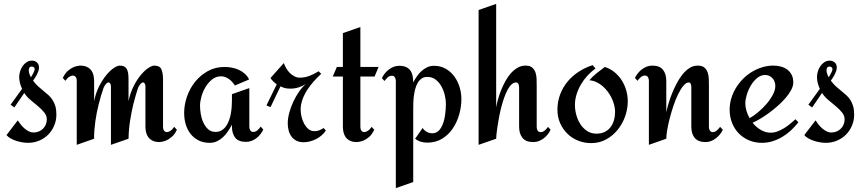

<svg xmlns="http://www.w3.org/2000/svg" viewBox="-20 -720 4410 981"><path d="M268.1 -134.8Q268.1 -104.5 256.8 -78.1Q245.6 -51.8 226.3 -32.2Q207 -12.7 180.4 -1.5Q153.8 9.8 123 9.8Q109.9 9.8 94.5 7.3Q79.1 4.9 64 0Q48.8 -4.9 35.4 -12.2Q22 -19.5 13.2 -29.8L70.8 -105Q76.7 -95.7 85.2 -84.7Q93.8 -73.7 104.2 -64.5Q114.7 -55.2 126.7 -49.1Q138.7 -43 150.9 -43Q165 -43 177.5 -47.9Q189.9 -52.7 199.2 -61.8Q208.5 -70.8 213.9 -83Q219.2 -95.2 219.2 -109.9Q219.2 -129.4 205.8 -145.8Q192.4 -162.1 174.1 -177.5Q155.8 -192.9 136 -209.2Q116.2 -225.6 104 -245.1L53.2 -170.9L34.2 -185.1L92.8 -266.1Q85.9 -280.3 82 -295.9Q78.1 -311.5 78.1 -327.1Q78.1 -340.3 82.5 -355Q86.9 -369.6 95.2 -381.8Q103.5 -394 115.5 -402.1Q127.4 -410.2 143.1 -410.2Q158.2 -410.2 168.7 -400.9Q179.2 -391.6 179.2 -375Q179.2 -366.2 176.3 -357.4Q173.3 -348.6 168.9 -339.8Q164.6 -331.1 159.2 -323Q153.8 -314.9 148.9 -308.1Q160.6 -291.5 174.3 -279.3Q188 -267.1 201.2 -256.3Q214.4 -245.6 226.6 -234.9Q238.8 -224.1 247.8 -210.4Q256.8 -196.8 262.5 -178.7Q268.1 -160.6 268.1 -134.8ZM157.2 -366.2Q157.2 -373 152.6 -376.5Q147.9 -379.9 142.1 -379.9Q133.8 -379.9 130.4 -374.3Q127 -368.7 127 -361.8Q127 -352.1 130.1 -342.8Q133.3 -333.5 138.2 -325.2Q140.1 -328.6 143.3 -334Q146.5 -339.4 149.7 -345.5Q152.8 -351.6 155 -357.2Q157.2 -362.8 157.2 -366.2Z M883.8 -57.1Q872.6 -33.2 857.4 -20.5Q842.3 -7.8 828.6 -2Q812.5 4.9 795.9 5.9Q773.9 5.9 760 -1Q746.1 -7.8 737.8 -19Q729.5 -30.3 726.3 -44.4Q723.1 -58.6 723.1 -73.2V-277.8Q723.1 -285.6 720.2 -291.7Q717.3 -297.9 712.4 -298.8Q707.5 -299.8 700.7 -293.9Q693.8 -288.1 686 -272.9Q672.9 -233.9 662.1 -190.9Q652.8 -153.8 645.3 -107.2Q637.7 -60.5 636.7 -11.2L546.9 20V-277.8Q546.9 -285.6 543.9 -291.7Q541 -297.9 535.9 -298.8Q530.8 -299.8 523.9 -293.9Q517.1 -288.1 509.8 -272.9Q495.1 -231.9 484.4 -187.5Q479.5 -168.5 475.1 -147Q470.7 -125.5 467.5 -102.8Q464.4 -80.1 462.4 -56.9Q460.4 -33.7 460.9 -11.2L372.1 20V-308.1Q372.1 -319.8 366.7 -326.7Q361.3 -333.5 352.8 -333.7Q344.2 -334 334 -327.6Q323.7 -321.3 314 -307.1L300.8 -321.8Q312 -345.2 326.9 -358.2Q341.8 -371.1 356 -377Q372.1 -383.8 389.2 -384.8Q410.6 -384.8 424.6 -377.9Q438.5 -371.1 446.5 -360.1Q454.6 -349.1 457.8 -335Q460.9 -320.8 460.9 -306.2V-203.1Q469.7 -247.1 487.3 -280.8Q504.9 -314.5 524.2 -337.6Q543.5 -360.8 562 -372.8Q580.6 -384.8 591.8 -384.8Q606 -384.8 614.7 -380.1Q623.5 -375.5 628.4 -366.2Q633.3 -356.9 635 -343.5Q636.7 -330.1 636.7 -312V-203.1Q646 -247.1 663.3 -280.8Q680.7 -314.5 700.2 -337.6Q719.7 -360.8 738.3 -372.8Q756.8 -384.8 768.1 -384.8Q795.9 -384.8 804.4 -366.5Q813 -348.1 813 -312V-70.8Q813 -59.1 818.4 -52.2Q823.7 -45.4 832 -45.2Q840.3 -44.9 850.3 -51.3Q860.4 -57.6 870.1 -71.8Z M1325.2 -58.1Q1319.3 -45.4 1310.5 -34.2Q1301.8 -22.9 1290.3 -14.2Q1278.8 -5.4 1265.4 -0.2Q1252 4.9 1237.3 4.9Q1198.7 4.9 1181.9 -16.4Q1165 -37.6 1165 -74.2V-83Q1156.2 -66.4 1145.3 -49.8Q1134.3 -33.2 1120.4 -20Q1106.4 -6.8 1089.4 1.5Q1072.3 9.8 1051.3 9.8Q1019.5 9.8 995.1 -2.4Q970.7 -14.6 954.1 -35.4Q937.5 -56.2 929.2 -84Q920.9 -111.8 920.9 -143.1Q920.9 -185.5 935.8 -227.8Q950.7 -270 977.8 -303.2Q1004.9 -336.4 1042.7 -357.2Q1080.6 -377.9 1127 -377.9Q1145.5 -377.9 1164.1 -374.5Q1182.6 -371.1 1199.5 -363.5Q1216.3 -356 1230.2 -343.8Q1244.1 -331.5 1252.9 -314L1180.2 -283.2Q1174.3 -292.5 1166.7 -301Q1159.2 -309.6 1150.1 -315.9Q1141.1 -322.3 1130.9 -326.2Q1120.6 -330.1 1109.4 -330.1Q1084 -330.1 1064.2 -314.5Q1044.4 -298.8 1030.5 -275.9Q1016.6 -252.9 1009.3 -227.1Q1002 -201.2 1002 -180.2Q1002 -161.6 1005.6 -138.4Q1009.3 -115.2 1018.6 -94.7Q1027.8 -74.2 1043 -60.1Q1058.1 -45.9 1081.1 -45.9Q1099.1 -45.9 1112.3 -54Q1125.5 -62 1134.8 -75Q1144 -87.9 1150.1 -104.7Q1156.2 -121.6 1159.4 -139.2Q1162.6 -156.7 1163.8 -174.1Q1165 -191.4 1165 -205.1V-238.8L1253.9 -270V-71.8Q1253.9 -62 1258.8 -54Q1263.7 -45.9 1273.9 -45.9Q1286.1 -45.9 1296.1 -54.9Q1306.2 -64 1312 -73.2Z M1645 -53.2Q1636.2 -39.6 1623.5 -28.6Q1610.8 -17.6 1595.7 -9.8Q1580.6 -2 1564 2.4Q1547.4 6.8 1531.2 6.8Q1509.8 6.8 1494.4 -1.2Q1479 -9.3 1469.2 -22.5Q1459.5 -35.6 1454.8 -53.2Q1450.2 -70.8 1450.2 -89.8Q1450.2 -114.7 1457.8 -143.3Q1465.3 -171.9 1478.3 -199.7Q1491.2 -227.5 1507.8 -251.5Q1524.4 -275.4 1543 -291Q1525.9 -279.8 1505.6 -273.4Q1485.4 -267.1 1464.4 -267.1Q1449.2 -267.1 1438 -269.5Q1426.8 -272 1413.1 -278.8L1362.3 -172.9L1341.3 -181.2L1394 -289.1Q1385.7 -294.9 1376.2 -304Q1366.7 -313 1362.3 -321.8L1430.2 -397.9Q1434.6 -384.8 1442.4 -371.3Q1450.2 -357.9 1460.7 -347.4Q1471.2 -336.9 1484.1 -330.1Q1497.1 -323.2 1512.2 -323.2Q1538.1 -323.2 1562.5 -332.8Q1586.9 -342.3 1607.9 -356L1621.1 -342.8Q1602.5 -325.7 1583.7 -304.9Q1564.9 -284.2 1549.8 -260.7Q1534.7 -237.3 1525.4 -211.4Q1516.1 -185.5 1516.1 -159.2Q1516.1 -144 1520.3 -125.2Q1524.4 -106.4 1533.2 -89.6Q1542 -72.8 1555.2 -61.3Q1568.4 -49.8 1586.9 -49.8Q1599.6 -49.8 1611.6 -54.4Q1623.5 -59.1 1633.3 -65.9Z M1892.1 -57.1Q1880.9 -33.2 1866.2 -20.5Q1851.6 -7.8 1837.4 -2Q1821.3 4.9 1804.2 5.9Q1782.2 5.9 1768.3 -1Q1754.4 -7.8 1746.3 -19Q1738.3 -30.3 1735.1 -44.4Q1731.9 -58.6 1731.9 -73.2V-329.1H1680.2L1701.2 -377.9H1731.9V-550.8L1821.3 -582V-377.9H1914.1L1894 -329.1H1821.3V-70.8Q1821.3 -59.1 1826.7 -52.2Q1832 -45.4 1840.3 -45.2Q1848.6 -44.9 1858.9 -51.3Q1869.1 -57.6 1878.9 -71.8Z M2163.1 8.8Q2146 8.8 2130.4 4.2Q2114.7 -0.5 2101.1 -11.2L2139.2 -65.9Q2148.4 -53.2 2160.9 -46.1Q2173.3 -39.1 2188.5 -39.1Q2204.1 -39.1 2215.3 -47.1Q2226.6 -55.2 2234.1 -68.4Q2241.7 -81.5 2246.6 -97.9Q2251.5 -114.3 2253.9 -130.9Q2256.3 -147.5 2257.3 -162.8Q2258.3 -178.2 2258.3 -189Q2258.3 -209.5 2252.7 -233.4Q2247.1 -257.3 2235.6 -278.3Q2224.1 -299.3 2206.1 -313.2Q2188 -327.1 2163.1 -327.1Q2146 -327.1 2134 -318.6Q2122.1 -310.1 2114 -296.1Q2106 -282.2 2101.3 -264.4Q2096.7 -246.6 2094.5 -228.8Q2092.3 -210.9 2091.8 -194.1Q2091.3 -177.2 2091.3 -165V210L2002.4 241.2V-307.1Q2002.4 -316.9 1997.6 -325Q1992.7 -333 1982.4 -333Q1970.2 -333 1960.2 -324Q1950.2 -314.9 1944.3 -306.2L1931.2 -320.8Q1937 -333 1946 -344.5Q1955.1 -356 1966.6 -364.7Q1978 -373.5 1991.5 -378.7Q2004.9 -383.8 2019.5 -383.8Q2040.5 -383.8 2054.2 -377.7Q2067.9 -371.6 2076.2 -360.4Q2084.5 -349.1 2087.9 -333.5Q2091.3 -317.9 2091.3 -298.8Q2099.1 -314 2109.6 -329.3Q2120.1 -344.7 2133.3 -356.7Q2146.5 -368.7 2162.4 -376.2Q2178.2 -383.8 2197.3 -383.8Q2231 -383.8 2257.1 -368.9Q2283.2 -354 2301 -329.8Q2318.8 -305.7 2328.1 -275.4Q2337.4 -245.1 2337.4 -213.9Q2337.4 -175.3 2326.4 -135.7Q2315.4 -96.2 2293.7 -64Q2272 -31.7 2239.3 -11.5Q2206.5 8.8 2163.1 8.8Z M2793 -57.1Q2787.6 -44.4 2778.6 -33.2Q2769.5 -22 2758.1 -13.2Q2746.6 -4.4 2733.2 0.7Q2719.7 5.9 2705.1 5.9Q2667 5.9 2649.7 -15.4Q2632.3 -36.6 2632.3 -73.2V-272Q2632.3 -275.9 2631.8 -280.5Q2631.3 -285.2 2629.6 -289.3Q2627.9 -293.5 2625 -296.1Q2622.1 -298.8 2617.2 -298.8Q2604.5 -298.8 2593.3 -288.3Q2582 -277.8 2572.8 -260Q2563.5 -242.2 2555.4 -219.2Q2547.4 -196.3 2541 -171.4Q2534.7 -146.5 2530 -121.6Q2525.4 -96.7 2522 -74.7Q2518.6 -52.7 2516.8 -36.1Q2515.1 -19.5 2515.1 -11.2L2425.3 20V-668.9L2515.1 -700.2V-171.9Q2518.1 -189.5 2524.4 -212.2Q2530.8 -234.9 2540 -258.3Q2549.3 -281.7 2561.8 -304.7Q2574.2 -327.6 2589.8 -345.2Q2605.5 -362.8 2624.3 -373.8Q2643.1 -384.8 2665 -384.8Q2687.5 -384.8 2699.2 -374.8Q2710.9 -364.7 2716.1 -349.4Q2721.2 -334 2721.7 -315.4Q2722.2 -296.9 2722.2 -279.8V-70.8Q2722.2 -61 2726.8 -53Q2731.4 -44.9 2742.2 -44.9Q2754.4 -44.9 2764.2 -54Q2773.9 -63 2780.3 -71.8Z M3000.5 11.2Q2964.4 11.2 2932.9 -1.7Q2901.4 -14.6 2878.2 -37.6Q2855 -60.5 2841.6 -91.6Q2828.1 -122.6 2828.1 -159.2Q2828.1 -200.7 2841.8 -237.1Q2855.5 -273.4 2879.6 -302.7Q2903.8 -332 2936.8 -353.5Q2969.7 -375 3008.3 -387.2L3022.5 -370.1Q3000.5 -354 2981.4 -333.3Q2962.4 -312.5 2948.2 -288.3Q2934.1 -264.2 2925.8 -237.5Q2917.5 -210.9 2917.5 -183.1Q2917.5 -159.7 2924.3 -133.8Q2931.2 -107.9 2944.8 -86.4Q2958.5 -64.9 2979.2 -51Q3000 -37.1 3027.3 -37.1Q3051.8 -37.1 3069.6 -45.9Q3087.4 -54.7 3099.1 -69.8Q3110.8 -85 3116.7 -105.2Q3122.6 -125.5 3122.6 -147.9Q3122.6 -174.3 3112.3 -201.9Q3102.1 -229.5 3084.2 -252.9Q3066.4 -276.4 3042.5 -292Q3018.6 -307.6 2991.2 -310.1Q3008.3 -329.6 3028.8 -346.2Q3049.3 -362.8 3070.3 -377.9Q3098.6 -368.7 3120.4 -350.6Q3142.1 -332.5 3157 -309.1Q3171.9 -285.6 3179.7 -258.1Q3187.5 -230.5 3187.5 -202.1Q3187.5 -163.6 3174.1 -125.5Q3160.6 -87.4 3136 -56.9Q3111.3 -26.4 3076.9 -7.6Q3042.5 11.2 3000.5 11.2Z M3673.3 -57.1Q3667.5 -44.4 3658.2 -33.2Q3648.9 -22 3637.5 -13.2Q3626 -4.4 3612.8 0.7Q3599.6 5.9 3585.4 5.9Q3546.9 5.9 3529.5 -15.4Q3512.2 -36.6 3512.2 -73.2V-272Q3512.2 -275.4 3512 -280Q3511.7 -284.7 3510.3 -288.8Q3508.8 -293 3506.3 -295.9Q3503.9 -298.8 3499.5 -298.8Q3485.8 -298.8 3471.9 -282.2Q3458 -265.6 3445.1 -239.3Q3432.1 -212.9 3421.1 -180.2Q3410.2 -147.5 3401.9 -115.5Q3393.6 -83.5 3388.9 -55.7Q3384.3 -27.8 3384.3 -11.2L3295.4 20V-308.1Q3295.4 -317.9 3290.5 -325.9Q3285.6 -334 3275.4 -334Q3263.2 -334 3253.2 -325Q3243.2 -315.9 3237.3 -307.1L3224.1 -321.8Q3230 -334 3239 -345.5Q3248 -356.9 3259.5 -365.7Q3271 -374.5 3284.4 -379.6Q3297.9 -384.8 3312.5 -384.8Q3350.6 -384.8 3367.4 -363.5Q3384.3 -342.3 3384.3 -306.2V-147Q3388.7 -167 3396.2 -192.6Q3403.8 -218.3 3414.6 -244.6Q3425.3 -271 3438.7 -296.1Q3452.1 -321.3 3468.3 -341.1Q3484.4 -360.8 3503.4 -372.8Q3522.5 -384.8 3544.4 -384.8Q3567.4 -384.8 3579.1 -374.8Q3590.8 -364.7 3595.9 -349.4Q3601.1 -334 3601.6 -315.4Q3602.1 -296.9 3602.1 -279.8V-70.8Q3602.1 -61 3606.9 -53Q3611.8 -44.9 3622.1 -44.9Q3633.3 -44.9 3643.3 -54Q3653.3 -63 3659.2 -71.8Z M4059.1 -95.2Q4042 -73.2 4021.7 -54.2Q4001.5 -35.2 3977.8 -21Q3954.1 -6.8 3927.7 1.5Q3901.4 9.8 3873 9.8Q3836.9 9.8 3806.6 -3.2Q3776.4 -16.1 3754.4 -38.8Q3732.4 -61.5 3720.2 -92.5Q3708 -123.5 3708 -159.2Q3708 -188.5 3716.3 -216.8Q3724.6 -245.1 3739.7 -270Q3754.9 -294.9 3775.6 -316.2Q3796.4 -337.4 3821.3 -352.5Q3846.2 -367.7 3874 -376.2Q3901.9 -384.8 3931.2 -384.8Q3951.7 -384.8 3970 -379.9Q3988.3 -375 4002.4 -364.5Q4016.6 -354 4024.9 -337.6Q4033.2 -321.3 4033.2 -298.8Q4033.2 -280.3 4022.2 -259.8Q4011.2 -239.3 3993.4 -218.8Q3975.6 -198.2 3953.1 -178.5Q3930.7 -158.7 3907.5 -141.8Q3884.3 -125 3862.8 -112.3Q3841.3 -99.6 3825.2 -92.8Q3843.3 -70.3 3867.2 -56.2Q3891.1 -42 3918 -42Q3935.1 -42 3952.6 -48.6Q3970.2 -55.2 3986.6 -65.4Q4002.9 -75.7 4017.8 -87.9Q4032.7 -100.1 4044.4 -110.8ZM3941.4 -280.8Q3941.4 -292 3937.7 -302.2Q3934.1 -312.5 3927.2 -320.1Q3920.4 -327.6 3910.9 -332.3Q3901.4 -336.9 3889.2 -336.9Q3867.2 -336.9 3848.6 -321.5Q3830.1 -306.2 3816.7 -283.7Q3803.2 -261.2 3795.7 -236.1Q3788.1 -210.9 3788.1 -191.9Q3788.1 -173.3 3793.9 -153.8Q3799.8 -134.3 3810.1 -116.2Q3829.6 -127 3852.5 -146Q3875.5 -165 3895.3 -187.7Q3915 -210.4 3928.2 -234.9Q3941.4 -259.3 3941.4 -280.8Z M4344.2 -134.8Q4344.2 -104.5 4333 -78.1Q4321.8 -51.8 4302.5 -32.2Q4283.2 -12.7 4256.6 -1.5Q4230 9.8 4199.2 9.8Q4186 9.8 4170.7 7.3Q4155.3 4.9 4140.1 0Q4125 -4.9 4111.6 -12.2Q4098.1 -19.5 4089.4 -29.8L4147 -105Q4152.8 -95.7 4161.4 -84.7Q4169.9 -73.7 4180.4 -64.5Q4190.9 -55.2 4202.9 -49.1Q4214.8 -43 4227.1 -43Q4241.2 -43 4253.7 -47.9Q4266.1 -52.7 4275.4 -61.8Q4284.7 -70.8 4290 -83Q4295.4 -95.2 4295.4 -109.9Q4295.4 -129.4 4282 -145.8Q4268.6 -162.1 4250.2 -177.5Q4231.9 -192.9 4212.2 -209.2Q4192.4 -225.6 4180.2 -245.1L4129.4 -170.9L4110.4 -185.1L4168.9 -266.1Q4162.1 -280.3 4158.2 -295.9Q4154.3 -311.5 4154.3 -327.1Q4154.3 -340.3 4158.7 -355Q4163.1 -369.6 4171.4 -381.8Q4179.7 -394 4191.7 -402.1Q4203.6 -410.2 4219.2 -410.2Q4234.4 -410.2 4244.9 -400.9Q4255.4 -391.6 4255.4 -375Q4255.4 -366.2 4252.4 -357.4Q4249.5 -348.6 4245.1 -339.8Q4240.7 -331.1 4235.4 -323Q4230 -314.9 4225.1 -308.1Q4236.8 -291.5 4250.5 -279.3Q4264.2 -267.1 4277.3 -256.3Q4290.5 -245.6 4302.7 -234.9Q4314.9 -224.1 4324 -210.4Q4333 -196.8 4338.6 -178.7Q4344.2 -160.6 4344.2 -134.8ZM4233.4 -366.2Q4233.4 -373 4228.8 -376.5Q4224.1 -379.9 4218.3 -379.9Q4210 -379.9 4206.5 -374.3Q4203.1 -368.7 4203.1 -361.8Q4203.1 -352.1 4206.3 -342.8Q4209.5 -333.5 4214.4 -325.2Q4216.3 -328.6 4219.5 -334Q4222.7 -339.4 4225.8 -345.5Q4229 -351.6 4231.2 -357.2Q4233.4 -362.8 4233.4 -366.2Z"/></svg>

Font: Redressed
Style: Regular
Weight: 400
Designer: Astigmatic (AOETI)
Foundry: Astigmatic (AOETI)
Version: Version 1.000